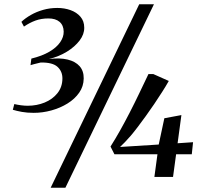

<svg xmlns="http://www.w3.org/2000/svg" viewBox="-20 -835 947 906"><path d="M139 -302.5Q108 -302.5 83.2 -307Q58.5 -311.5 40.5 -317L47.5 -344Q62 -340.5 79.2 -338.2Q96.5 -336 110.5 -336Q153.5 -336 190.8 -351.2Q228 -366.5 251 -395.2Q274 -424 274.5 -463.5Q275 -497.5 251.8 -519.2Q228.5 -541 172 -540Q165.5 -538.5 156.5 -536.2Q147.5 -534 138.8 -531.8Q130 -529.5 124 -527.5L128 -558.5Q179 -571 213 -591Q247 -611 264 -635.8Q281 -660.5 280.5 -686Q280 -715.5 261.2 -731.8Q242.5 -748 208.5 -748Q175 -748 147.5 -738Q120 -728 93 -709.5L81 -732Q99.5 -749.5 125.8 -764.5Q152 -779.5 183.8 -788.5Q215.5 -797.5 250.5 -797.5Q284 -797.5 312.8 -787.2Q341.5 -777 359.5 -756.2Q377.5 -735.5 377.5 -704.5Q378 -673.5 355.8 -644Q333.5 -614.5 295.8 -591.2Q258 -568 211 -556.5Q262 -563 299 -554Q336 -545 355.8 -522.5Q375.5 -500 375 -464.5Q374.5 -427.5 353.8 -397.8Q333 -368 298.8 -346.8Q264.5 -325.5 222.8 -314Q181 -302.5 139 -302.5ZM637 -815H706.5L288.5 51H219ZM708.5 0 723 -107H520L501.5 -143.5Q524 -179 546.8 -219.5Q569.5 -260 592.2 -304.2Q615 -348.5 637 -394.5Q659 -440.5 680.5 -485.5H703.5L776.5 -453Q763 -429 745.2 -401.2Q727.5 -373.5 707.8 -344.2Q688 -315 667.8 -287Q647.5 -259 629.5 -235.2Q611.5 -211.5 597 -194.5Q583.5 -179 570.2 -165Q557 -151 546.5 -141.5L729 -153L755.5 -277L836 -292L818 -159L891 -164L885 -107H811L796.5 0Z"/></svg>

Font: Merriweather 96pt Medium
Style: Italic
Weight: 500
Italic angle: -7.8°
Version: Version 2.101